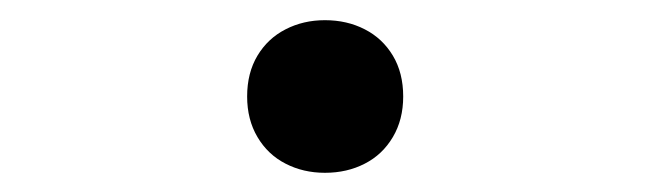

<svg xmlns="http://www.w3.org/2000/svg" viewBox="-20 -160 660 195"><path d="M231 -62Q231 -86 241.5 -103.5Q252 -121 270 -130.2Q288 -139.5 310 -139.5Q332.5 -139.5 350.5 -130.2Q368.5 -121 379 -103.5Q389.5 -86 389.5 -62Q389.5 -38.5 379 -20.8Q368.5 -3 350.5 6.2Q332.5 15.5 310 15.5Q288 15.5 270 6.2Q252 -3 241.5 -20.8Q231 -38.5 231 -62Z"/></svg>

Font: Monaspace Neon Var
Style: Regular
Weight: 400
Designer: Riley Cran and the Lettermatic Team
Version: Version 1.000 (Monaspace Neon Var)